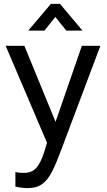

<svg xmlns="http://www.w3.org/2000/svg" viewBox="-20 -735 547 985"><path d="M122 230Q106 230 87.5 227.5Q69 225 59 222V148Q68 150 79.5 151Q91 152 104 152Q130 152 150 140Q170 128 187 94.5Q204 61 221 -3L9 -500H105L265 -110L400 -500H495L294 34Q270 99 248.5 142.5Q227 186 198 208Q169 230 122 230ZM125 -578 241 -715H288L403 -578H320L236 -683H292L208 -578Z"/></svg>

Font: Inclusive Sans
Style: Regular
Weight: 400
Designer: Olivia King
Foundry: Olivia King
Version: Version 2.004